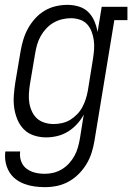

<svg xmlns="http://www.w3.org/2000/svg" viewBox="-20 -558 545 791"><path d="M165 213Q143 213 121.5 210Q100 207 80 199.5Q60 192 44 179.5Q28 167 17.5 149Q7 131 3 109.5Q-1 88 2 66H63Q61 80 63.5 93.5Q66 107 72.5 118Q79 129 89.5 137Q100 145 112 149.5Q124 154 137.5 156Q151 158 165 158Q183 158 201 153.5Q219 149 235.5 139Q252 129 265 114.5Q278 100 287 83.5Q296 67 301 49Q306 31 309 14L325 -86Q314 -65 297 -46.5Q280 -28 259.5 -15.5Q239 -3 216 2.5Q193 8 170 8Q144 8 119.5 0Q95 -8 78 -25.5Q61 -43 51.5 -66Q42 -89 38.5 -114Q35 -139 37 -165.5Q39 -192 43 -218L65 -348Q69 -371 76 -394.5Q83 -418 95 -440Q107 -462 124.5 -481.5Q142 -501 164 -514Q186 -527 210 -532.5Q234 -538 258 -538Q282 -538 305 -531Q328 -524 344 -508Q360 -492 369 -470.5Q378 -449 382 -426L399 -530H505V-475H451L369 23Q365 47 357.5 71Q350 95 336.5 117.5Q323 140 304 159Q285 178 262 190.5Q239 203 214.5 208Q190 213 165 213ZM201 -47Q218 -47 236 -51Q254 -55 269.5 -64.5Q285 -74 298 -87.5Q311 -101 319.5 -117Q328 -133 333.5 -150.5Q339 -168 342 -185L363 -315Q366 -334 367.5 -353.5Q369 -373 366.5 -391.5Q364 -410 357.5 -427.5Q351 -445 339 -458Q327 -471 309 -477Q291 -483 272 -483Q254 -483 235.5 -478.5Q217 -474 200.5 -464.5Q184 -455 170.5 -440.5Q157 -426 147.5 -409Q138 -392 133 -374.5Q128 -357 125 -339L103 -209Q100 -189 99 -170Q98 -151 101 -133Q104 -115 112 -98Q120 -81 133 -69.5Q146 -58 164 -52.5Q182 -47 201 -47Z"/></svg>

Font: Iosevka Slab Light
Style: Italic
Weight: 300
Italic angle: -9°
Monospace: yes
Designer: Belleve Invis
Foundry: Belleve Invis
Version: Version 11.1.1; ttfautohint (v1.8.3)